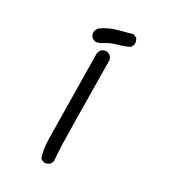

<svg xmlns="http://www.w3.org/2000/svg" viewBox="-202 -928 905 1027"><g transform="rotate(30 250.0 -415.0)"><path d="M244 2Q229 0 217 -10Q201 -61 200 -118Q199 -175 193 -643Q195 -658 205 -670Q219 -682 240 -680L260 -670L270 -650Q275 -183 277 -131.5Q279 -80 283 -29L273 -10Q260 0 244 2ZM158 -695Q143 -697 131 -707Q119 -721 121 -742L131 -762Q172 -793 219 -806.5Q266 -820 314 -832L334 -822Q346 -807 344 -785L334 -766Q301 -750 264 -740Q227 -730 201.5 -713.5Q176 -697 158 -695Z"/></g></svg>

Font: Kosefont JP
Style: Regular
Weight: 400
Designer: Nozomi Seto 瀬戸のぞみ
Version: Version 3.00;June 19, 2020